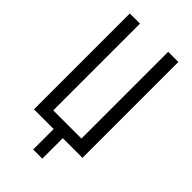

<svg xmlns="http://www.w3.org/2000/svg" viewBox="-270 -809 1041 1041"><g transform="rotate(45 250.0 -289.0)"><path d="M215 157V0H64V-735H142V-70H358V-735H436V0H285V157Z"/></g></svg>

Font: Iosevka Fixed
Style: Regular
Weight: 400
Monospace: yes
Designer: Belleve Invis
Foundry: Belleve Invis
Version: Version 33.2.4